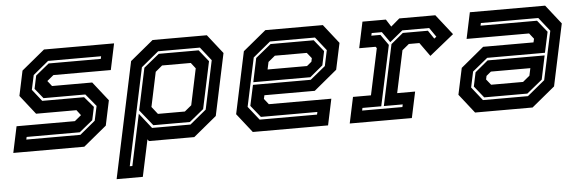

<svg xmlns="http://www.w3.org/2000/svg" viewBox="-48 -692 3117 1033"><g transform="rotate(-5 1511.0 -175.5)"><path d="M2.5 0 32.5 -141.5H347.5L384.5 -172L384 -169.5L361 -199.5H143L62 -302.5L90.5 -437L215.5 -540H594L564 -398.5H254L217 -368L217.5 -371L241.5 -340.5H458.5L539.5 -237.5L511 -103L386 0ZM78.5 -65.5H370.5L454 -134.5L471 -213L416 -279.5H190L146.5 -333.5L161.5 -404L234 -463H515.5L518.5 -477H232L148.5 -408L131.5 -329.5L182 -265.5H408L456 -209L441 -138.5L368.5 -79.5H81.5Z M544 189 677 -437 802 -540H1095L1176 -437L1105 -103L980 0H735L728 -10L685.5 189ZM620.5 126H634.5L693.5 -151L758 -69H965.5L1054 -142L1109.5 -404L1052 -477H826.5L732 -399ZM796 -141.5H941.5L978.5 -172L1020 -368L996 -399H841L804 -368L764.5 -181.5ZM766 -83 697 -169 745 -395 828.5 -463H1044L1094.5 -400L1040.5 -146L963.5 -83Z M1721.5 -540 1802.5 -437 1772 -294.5 1647.5 -191.5H1375.5L1371 -172L1395 -141.5H1732.5L1702.5 0H1296L1215 -103L1286 -437L1411 -540ZM1665.5 -463 1716 -400 1700 -324.5 1630 -266.5H1322L1349 -395L1432.5 -463ZM1673.5 -477H1430.5L1336 -399L1280 -137L1338.5 -63H1648.5L1651.5 -77H1346.5L1295 -141L1319 -252.5H1631L1713 -319.5L1731 -404ZM1622.5 -398.5H1450L1413 -368L1404.5 -328H1617.5L1643 -349L1647 -368Z M1819.5 0 1849.5 -141H1946.5L2000 -391.5L1994 -399H1905.5L1935.5 -540H2062L2087.5 -500L2134.5 -540H2329L2415 -430.5L2283.5 -324.5L2230.5 -398.5H2173.5L2136.5 -368L2088 -140.5H2185L2155 0ZM1892 -63.5H2109.5L2112.5 -77.5H2010.5L2080.5 -406L2146.5 -460.5H2282L2312.5 -415.5L2324.5 -424.5L2290 -474.5H2145L2075 -417L2034.5 -474.5H1979.5L1976.5 -460.5H2025.5L2066 -403L1996.5 -77.5H1895Z M2496.5 0 2415.5 -103 2446 -245.5 2570.5 -348.5H2842.5L2847 -368L2823 -398.5H2485.5L2515.5 -540H2922L3003 -437L2932 -103L2807 0ZM2552.5 -77 2502 -140 2518 -215.5 2588 -273.5H2896L2869 -145L2785.5 -77ZM2544.5 -63H2787.5L2882 -141L2938 -403L2879.5 -477H2569.5L2566.5 -463H2871.5L2923 -399L2899 -287.5H2587L2505 -220.5L2487 -136ZM2595.5 -141.5H2768L2805 -172L2813.5 -212H2600.5L2575 -191L2571 -172Z"/></g></svg>

Font: Tourney
Style: Bold Italic
Weight: 700
Italic angle: -12°
Version: Version 1.015